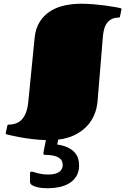

<svg xmlns="http://www.w3.org/2000/svg" viewBox="-20 -738 687 1037"><path d="M167 -533.2Q172.4 -586.4 195.8 -622.1Q219.2 -657.7 253.9 -679Q288.6 -700.2 331.1 -709Q373.5 -717.8 417 -717.8Q452.6 -717.8 486.8 -714.8Q521 -711.9 549.8 -708Q578.6 -704.1 599.6 -700.2Q620.6 -696.3 630.4 -694.3Q636.2 -692.9 636.2 -689L635.3 -683.1L627.9 -647.9Q627 -644.5 625.2 -643.8Q623.5 -643.1 622.1 -643.1Q600.6 -643.1 585 -635.7Q569.3 -628.4 559.1 -615.2Q548.8 -602.1 543.5 -584Q538.1 -565.9 536.1 -544.9L506.8 -189.9Q503.4 -150.9 488.5 -116.2Q473.6 -81.5 447 -54.2Q420.4 -26.9 382.3 -8.3Q344.2 10.3 294.4 16.1L289.1 42.5Q323.7 47.9 346.4 58.8Q369.1 69.8 382.8 85Q396.5 100.1 401.9 117.9Q407.2 135.7 407.2 154.8Q407.2 189.5 392.8 213.1Q378.4 236.8 354.5 251.5Q330.6 266.1 300 272.5Q269.5 278.8 237.3 278.8Q227.1 278.8 210.9 277.6Q194.8 276.4 179.4 272.5Q164.1 268.6 153.1 262Q142.1 255.4 142.1 244.1V197.3Q142.1 192.4 144.5 190.7Q147 189 149.4 189Q155.3 189 162.6 191.4Q169.9 193.8 180.7 196.8Q191.4 199.7 206.1 202.1Q220.7 204.6 242.2 204.6Q263.2 204.6 277.8 200.4Q292.5 196.3 301.8 189Q311 181.6 314.9 172.4Q318.8 163.1 318.8 152.8Q318.8 140.6 313.7 130.6Q308.6 120.6 297.4 113.5Q286.1 106.4 268.3 102.5Q250.5 98.6 225.1 98.6Q222.7 98.6 218.5 97.9Q214.4 97.2 214.4 89.4Q214.4 87.9 215.6 81.1Q216.8 74.2 218.8 64.5Q220.7 54.7 223.1 42.7Q225.6 30.8 228 18.6Q190.4 17.6 156.2 13.4Q122.1 9.3 94 4.4Q65.9 -0.5 45.9 -5.1Q25.9 -9.8 16.6 -12.2Q10.7 -13.7 10.7 -17.6L11.7 -22.9L20 -60.1Q21 -63.5 22.7 -64.2Q24.4 -64.9 25.9 -64.9Q47.4 -64.9 65.7 -71.3Q84 -77.6 97.7 -92.3Q111.3 -106.9 120.4 -130.4Q129.4 -153.8 132.8 -188Z"/></svg>

Font: Fascinate Cyrillic
Style: Regular
Weight: 900
Designer: Denis Ignatov
Foundry: Astigmatic (AOETI)
Version: Version 1.00 November 30, 2018, initial release